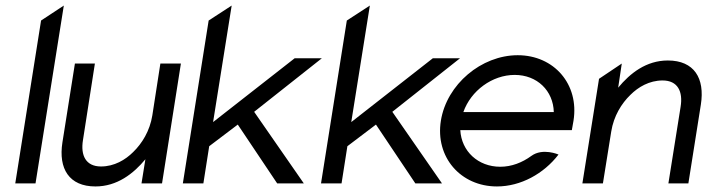

<svg xmlns="http://www.w3.org/2000/svg" viewBox="-20 -661 2549 692"><path d="M35 0H108L210 -641L128 -587Z M205 -148C190 -53 229 11 324 11C402 11 461 -35 504 -87L490 0H564L632 -432H558L529 -245C520 -189 492 -144 460 -113C432 -85 392 -61 344 -61C289 -61 270 -101 279 -156L322 -432H250Z M639 0H713L734 -134L837 -212L979 0H1075L896 -258L1140 -451H1042L748 -221L815 -641L732 -587Z M1137 0H1211L1232 -134L1335 -212L1477 0H1573L1394 -258L1638 -451H1540L1246 -221L1313 -641L1230 -587Z M1569 -226C1548 -95 1640 11 1771 11C1857 11 1940 -35 1993 -104C1993 -104 1936 -129 1895 -99C1862 -75 1824 -60 1783 -60C1703 -60 1643 -116 1639 -192H2041L2047 -226C2068 -357 1977 -462 1846 -462C1715 -462 1590 -357 1569 -226ZM1650 -257C1677 -334 1754 -391 1835 -391C1916 -391 1974 -334 1976 -257Z M2079 0H2153L2183 -187C2192 -243 2220 -288 2252 -319C2280 -347 2320 -371 2368 -371C2423 -371 2442 -331 2433 -276L2389 0H2461L2506 -284C2521 -379 2482 -443 2387 -443C2309 -443 2251 -397 2208 -345L2221 -432L2139 -377Z"/></svg>

Font: Charger Pro
Style: Obl
Weight: 400
Designer: Jasper
Foundry: Cannot Into Space Fonts
Version: Version 1.09